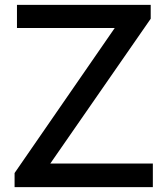

<svg xmlns="http://www.w3.org/2000/svg" viewBox="-20 -770 690 790"><path d="M608.9 -97.2V0H40V-58.1L452.1 -654.8H49.8V-750H600.1V-692.9L187 -97.2Z"/></svg>

Font: Oakes Grotesk
Style: Medium
Weight: 500
Designer: Samuel Oakes
Foundry: Samuel Oakes
Version: Version 1.0 | wf-rip DC20170320